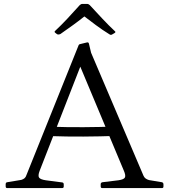

<svg xmlns="http://www.w3.org/2000/svg" viewBox="-20 -962 868 982"><path d="M17 0Q9 0 9 -9V-20Q9 -29 17 -30L89 -42Q99 -45 105.5 -50.5Q112 -56 115 -66L381 -728Q383 -736 392 -737L425 -745Q433 -747 435 -738L446 -692L714 -63Q718 -54 725 -49Q732 -44 742 -41L808 -30Q816 -28 816 -19V-8Q816 0 808 0H503Q495 0 495 -9V-20Q495 -28 504 -30L586 -40Q614 -44 619 -54.5Q624 -65 613 -90L371 -668L418 -691L183 -89Q173 -63 180 -53.5Q187 -44 214 -40L298 -29Q306 -28 306 -19V-8Q306 0 297 0ZM236 -314Q322 -311 406.5 -311.5Q491 -312 576 -315V-267Q491 -264 406.5 -263.5Q322 -263 236 -266ZM263 -794Q256 -799 262 -804Q293 -833 323.5 -865.5Q354 -898 388 -936Q394 -942 402 -942H425Q433 -942 439 -936Q474 -898 505 -865Q536 -832 567 -803Q574 -798 566 -793Q563 -791 560 -789.5Q557 -788 554 -786Q547 -781 539 -787Q505 -808 470.5 -833.5Q436 -859 401 -886H422Q388 -859 354.5 -834.5Q321 -810 289 -788Q281 -784 274 -786Q271 -788 268 -790Q265 -792 263 -794Z"/></svg>

Font: Hahmlet Light
Style: Regular
Weight: 300
Designer: Minjoo Ham & Mark Frömberg
Foundry: hypertype
Version: Version 1.002